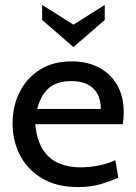

<svg xmlns="http://www.w3.org/2000/svg" viewBox="-20 -749 552 779"><path d="M296 10Q210 10 150.5 -25.5Q91 -61 61 -119.5Q31 -178 31 -249Q31 -318 59.5 -375Q88 -432 141.5 -466Q195 -500 271 -500Q332 -500 379.5 -476Q427 -452 454.5 -405.5Q482 -359 482 -293Q482 -282 481 -270Q480 -258 478 -245H123Q130 -177 156 -139Q182 -101 221 -85.5Q260 -70 307 -70Q341 -70 378 -77Q415 -84 448 -99L460 -28Q432 -15 390.5 -2.5Q349 10 296 10ZM131 -307H389Q389 -342 376 -367Q363 -392 336.5 -406Q310 -420 269 -420Q209 -420 176.5 -390Q144 -360 131 -307ZM278 -558 151 -668V-729L278 -649L405 -729V-668Z"/></svg>

Font: Cabin VF Beta
Style: Regular
Weight: 400
Designer: Pablo Impallari
Foundry: Pablo Impallari. http://www.impallari.com Igino Marini. http://www.ikern.com
Version: Version 2.200